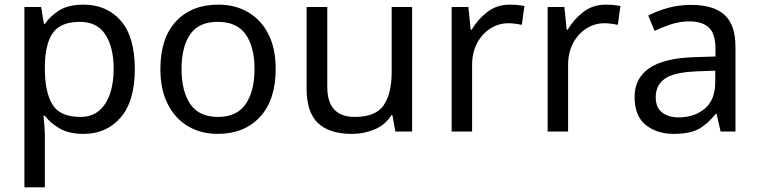

<svg xmlns="http://www.w3.org/2000/svg" viewBox="-20 -566 3265 826"><path d="M340 -546Q439 -546 499.5 -477Q560 -408 560 -269Q560 -132 499.5 -61Q439 10 339 10Q277 10 236.5 -13.5Q196 -37 173 -68H167Q169 -51 171 -25Q173 1 173 20V240H85V-536H157L169 -463H173Q197 -498 236 -522Q275 -546 340 -546ZM324 -472Q242 -472 208.5 -426Q175 -380 173 -286V-269Q173 -170 205.5 -116.5Q238 -63 326 -63Q375 -63 406.5 -90Q438 -117 453.5 -163.5Q469 -210 469 -270Q469 -362 433.5 -417Q398 -472 324 -472Z M1166 -269Q1166 -136 1098.5 -63Q1031 10 916 10Q845 10 789.5 -22.5Q734 -55 702 -117.5Q670 -180 670 -269Q670 -402 737 -474Q804 -546 919 -546Q992 -546 1047.5 -513.5Q1103 -481 1134.5 -419.5Q1166 -358 1166 -269ZM761 -269Q761 -174 798.5 -118.5Q836 -63 918 -63Q999 -63 1037 -118.5Q1075 -174 1075 -269Q1075 -364 1037 -418Q999 -472 917 -472Q835 -472 798 -418Q761 -364 761 -269Z M1753 -536V0H1681L1668 -71H1664Q1638 -29 1592 -9.5Q1546 10 1494 10Q1397 10 1348 -36.5Q1299 -83 1299 -185V-536H1388V-191Q1388 -63 1507 -63Q1596 -63 1630.5 -113Q1665 -163 1665 -257V-536Z M2173 -546Q2188 -546 2205.5 -544.5Q2223 -543 2236 -540L2225 -459Q2212 -462 2196.5 -464Q2181 -466 2167 -466Q2126 -466 2090 -443.5Q2054 -421 2032.5 -380.5Q2011 -340 2011 -286V0H1923V-536H1995L2005 -438H2009Q2035 -482 2076 -514Q2117 -546 2173 -546Z M2586 -546Q2601 -546 2618.5 -544.5Q2636 -543 2649 -540L2638 -459Q2625 -462 2609.5 -464Q2594 -466 2580 -466Q2539 -466 2503 -443.5Q2467 -421 2445.5 -380.5Q2424 -340 2424 -286V0H2336V-536H2408L2418 -438H2422Q2448 -482 2489 -514Q2530 -546 2586 -546Z M2952 -545Q3050 -545 3097 -502Q3144 -459 3144 -365V0H3080L3063 -76H3059Q3024 -32 2985.5 -11Q2947 10 2879 10Q2806 10 2758 -28.5Q2710 -67 2710 -149Q2710 -229 2773 -272.5Q2836 -316 2967 -320L3058 -323V-355Q3058 -422 3029 -448Q3000 -474 2947 -474Q2905 -474 2867 -461.5Q2829 -449 2796 -433L2769 -499Q2804 -518 2852 -531.5Q2900 -545 2952 -545ZM2978 -259Q2878 -255 2839.5 -227Q2801 -199 2801 -148Q2801 -103 2828.5 -82Q2856 -61 2899 -61Q2967 -61 3012 -98.5Q3057 -136 3057 -214V-262Z"/></svg>

Font: Noto Sans Old Persian
Style: Regular
Weight: 400
Designer: Monotype Design Team
Foundry: Monotype Imaging Inc.
Version: Version 2.001; ttfautohint (v1.8.4.7-5d5b)